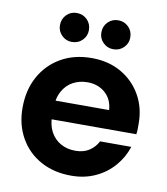

<svg xmlns="http://www.w3.org/2000/svg" viewBox="-80 -757 727 836"><g transform="rotate(10 283.5 -339.0)"><path d="M290 12Q214 12 155.5 -20Q97 -52 64 -110Q31 -168 31 -243Q31 -321 63.5 -380.5Q96 -440 154.5 -474Q213 -508 291 -508Q365 -508 421 -476Q477 -444 509 -388.5Q541 -333 541 -263Q541 -253 541 -240.5Q541 -228 539 -215H127V-298H404Q401 -345 369.5 -373Q338 -401 291 -401Q256 -401 227 -385.5Q198 -370 181 -338.5Q164 -307 164 -259V-230Q164 -189 180 -159.5Q196 -130 224.5 -114Q253 -98 289 -98Q326 -98 351 -114.5Q376 -131 389 -157H527Q512 -110 479 -71.5Q446 -33 398 -10.5Q350 12 290 12ZM192 -562Q166 -562 147.5 -580.5Q129 -599 129 -625Q129 -653 147.5 -671.5Q166 -690 192 -690Q220 -690 238.5 -671.5Q257 -653 257 -625Q257 -599 238.5 -580.5Q220 -562 192 -562ZM376 -562Q349 -562 330.5 -580.5Q312 -599 312 -625Q312 -653 330.5 -671.5Q349 -690 376 -690Q403 -690 421.5 -671.5Q440 -653 440 -625Q440 -599 421.5 -580.5Q403 -562 376 -562Z"/></g></svg>

Font: DM Sans 9pt 36pt
Style: Bold
Weight: 700
Version: Version 4.004;gftools[0.9.30]